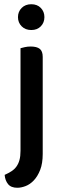

<svg xmlns="http://www.w3.org/2000/svg" viewBox="-20 -693 295 908"><path d="M182 35Q182 80 170 110.5Q158 141 140 160Q122 179 101 187Q80 195 62 195Q32 195 18 177.5Q4 160 2 134Q20 126 34 117Q48 108 57.5 95Q67 82 72 64Q77 46 77 20V-465Q84 -467 97 -470Q110 -473 125 -473Q154 -473 168 -462Q182 -451 182 -424ZM65 -612Q65 -638 82.5 -655.5Q100 -673 128 -673Q156 -673 173 -655.5Q190 -638 190 -612Q190 -586 173 -568.5Q156 -551 128 -551Q100 -551 82.5 -568.5Q65 -586 65 -612Z"/></svg>

Font: Baloo Bhai 2 Medium
Style: Regular
Weight: 500
Designer: Supriya Tembe, Noopur Datye and Ek Type
Foundry: Ek Type
Version: Version 1.640;PS 1.000;hotconv 16.6.51;makeotf.lib2.5.65220;